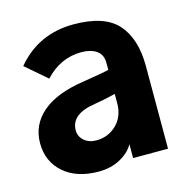

<svg xmlns="http://www.w3.org/2000/svg" viewBox="-95 -696 783 804"><g transform="rotate(-15 296.5 -293.5)"><path d="M187.5 -173.8Q187.5 -147.5 208 -129.4Q228.5 -111.3 260.7 -111.3Q312.5 -111.3 348.6 -146.5Q384.8 -181.6 384.8 -240.2V-279.3Q328.1 -265.6 294.9 -260.7Q187.5 -245.1 187.5 -173.8ZM29.3 -160.2Q29.3 -240.2 90.8 -293Q152.3 -345.7 271.5 -363.3Q369.1 -378.9 384.8 -383.8V-414.1Q384.8 -450.2 359.9 -467.3Q335 -484.4 294.9 -484.4Q203.1 -484.4 136.7 -412.1L44.9 -491.2Q140.6 -605.5 293 -605.5Q427.7 -605.5 484.4 -541Q541 -476.6 541 -358.4V0H389.6V-60.5Q372.1 -27.3 331.1 -4.9Q290 17.6 237.3 17.6Q141.6 17.6 85.4 -31.7Q29.3 -81.1 29.3 -160.2Z"/></g></svg>

Font: Gothic A1 Black
Style: Regular
Weight: 900
Version: Version 2.50